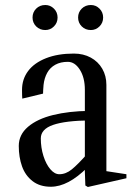

<svg xmlns="http://www.w3.org/2000/svg" viewBox="-20 -730 545 767"><path d="M55 -147Q55 -192 92 -223.5Q129 -255 192 -270.5Q255 -286 335 -287L319 -269V-371Q319 -420 299 -451.5Q279 -483 251 -483Q222 -483 201 -471.5Q180 -460 168.5 -439Q157 -418 154 -391Q152 -367 152 -356L69 -336Q68 -348 68 -371Q68 -414 92.5 -446.5Q117 -479 164 -497.5Q211 -516 275 -516Q313 -516 342.5 -500Q372 -484 388.5 -455.5Q405 -427 405 -391V-29L387 -49L485 -34V-18L331 17L321 11L318 -70L329 -61Q252 16 183 16Q139 16 110 -6.5Q81 -29 68 -65.5Q55 -102 55 -147ZM329 -116 319 -87V-267L340 -249Q241 -248 192 -231Q143 -214 143 -177Q143 -140 153.5 -107Q164 -74 181 -54Q198 -34 217 -34Q243 -34 267 -53.5Q291 -73 329 -116ZM292 -660Q292 -681 306.5 -695.5Q321 -710 343 -710Q363 -710 377.5 -695.5Q392 -681 392 -660Q392 -639 377.5 -624.5Q363 -610 343 -610Q321 -610 306.5 -624.5Q292 -639 292 -660ZM110 -660Q110 -681 124.5 -695.5Q139 -710 161 -710Q181 -710 195.5 -695.5Q210 -681 210 -660Q210 -639 195.5 -624.5Q181 -610 161 -610Q139 -610 124.5 -624.5Q110 -639 110 -660Z"/></svg>

Font: Wittgenstein
Style: Regular
Weight: 400
Designer: Jörg Drees
Foundry: Jörg Drees
Version: Version 1.003;Glyphs 3.1.2 (3151)